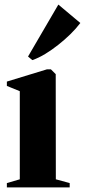

<svg xmlns="http://www.w3.org/2000/svg" viewBox="-20 -819 371 839"><path d="M10 0V-19L66.5 -35.5V-420.5L10 -443.5V-462.5L185 -516H202.5L223.5 -495L224 -35.5L284.5 -19V0ZM121 -556.5 102.5 -572 235 -799 331 -718.5Q312.5 -694 287.5 -669.5Q262.5 -645 234.2 -622.8Q206 -600.5 177.5 -583.2Q149 -566 122 -556.5Z"/></svg>

Font: Merriweather 144pt ExtraBold
Style: Regular
Weight: 800
Version: Version 2.100